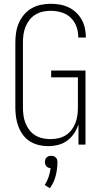

<svg xmlns="http://www.w3.org/2000/svg" viewBox="-20 -763 540 1013"><path d="M234 8Q208 8 183.5 2Q159 -4 137.5 -17.5Q116 -31 101 -51.5Q86 -72 77 -96Q68 -120 64.5 -145Q61 -170 61 -195V-540Q61 -566 65 -592Q69 -618 79.5 -642Q90 -666 107 -686Q124 -706 146.5 -719Q169 -732 195 -737.5Q221 -743 247 -743Q271 -743 295 -739Q319 -735 340.5 -725Q362 -715 380 -698.5Q398 -682 410 -661Q422 -640 427.5 -616Q433 -592 433 -568V-565H393V-568Q393 -596 383 -623.5Q373 -651 352 -670.5Q331 -690 303.5 -698Q276 -706 247 -706Q226 -706 205.5 -701.5Q185 -697 167 -686Q149 -675 136 -658.5Q123 -642 115 -622.5Q107 -603 104 -582Q101 -561 101 -540V-195Q101 -174 104 -153Q107 -132 114.5 -113Q122 -94 135 -77Q148 -60 166 -49Q184 -38 204.5 -33.5Q225 -29 246 -29Q267 -29 287.5 -33.5Q308 -38 326 -49Q344 -60 357 -77Q370 -94 377.5 -113Q385 -132 388 -153Q391 -174 391 -195V-355H250V-391H431V0H394V-107Q386 -82 371 -59.5Q356 -37 334.5 -21Q313 -5 286.5 1.5Q260 8 234 8ZM243 230 216 213Q229 193 236.5 170.5Q244 148 247 124Q241 124 235 121.5Q229 119 225 114.5Q221 110 219 104Q217 98 217 92Q217 85 219 78.5Q221 72 226 67.5Q231 63 237 61Q243 59 250 59Q257 59 263 61Q269 63 274 67.5Q279 72 281 78.5Q283 85 283 92Q283 128 274 164Q265 200 243 230Z"/></svg>

Font: Iosevka Term Curly Extralight
Style: Regular
Weight: 200
Designer: Belleve Invis
Foundry: Belleve Invis
Version: Version 32.3.0